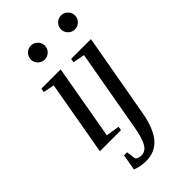

<svg xmlns="http://www.w3.org/2000/svg" viewBox="-264 -739 1029 1029"><g transform="rotate(-45 250.0 -224.5)"><path d="M142.6 -34.2 219.2 -22 215.3 0H55.7L130.4 -424.8L67.4 -437L71.3 -459H217.3ZM247.6 -608.9Q247.6 -587.4 231.9 -571.8Q216.3 -556.2 194.3 -556.2Q172.9 -556.2 157.2 -571.8Q141.6 -587.4 141.6 -608.9Q141.6 -630.9 157.2 -646.5Q172.9 -662.1 194.3 -662.1Q216.3 -662.1 231.9 -646.5Q247.6 -630.9 247.6 -608.9ZM193.8 212.9Q154.3 212.9 115.7 198.2L131.8 106.9H154.8L162.1 160.6Q175.3 173.8 196.8 173.8Q228.5 173.8 246.8 142.6Q265.1 111.3 276.9 43.9L359.9 -424.8L293 -437L296.9 -459H446.8L361.8 19Q344.2 117.7 303 165.3Q261.7 212.9 193.8 212.9ZM476.1 -608.9Q476.1 -587.4 460.4 -571.8Q444.8 -556.2 422.9 -556.2Q401.4 -556.2 385.7 -571.8Q370.1 -587.4 370.1 -608.9Q370.1 -630.9 385.7 -646.5Q401.4 -662.1 422.9 -662.1Q444.8 -662.1 460.4 -646.5Q476.1 -630.9 476.1 -608.9Z"/></g></svg>

Font: Tinos
Style: Italic
Weight: 400
Italic angle: -16.333°
Designer: Steve Matteson
Foundry: Monotype Imaging Inc.
Version: Version 1.32